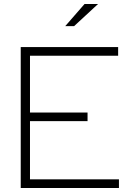

<svg xmlns="http://www.w3.org/2000/svg" viewBox="-20 -934 642 954"><path d="M83 0V-700H567V-657H129V-375H415V-332H129V-43H571V0ZM304 -804 400 -914H467L348 -804Z"/></svg>

Font: Red Hat Display VF
Style: Regular
Weight: 300
Designer: Pentagram, MCKL
Foundry: Pentagram, MCKL
Version: Version 1.023